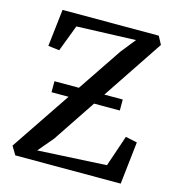

<svg xmlns="http://www.w3.org/2000/svg" viewBox="-110 -841 865 937"><g transform="rotate(15 322.5 -373.0)"><path d="M52 0 26.5 -42.5 416.5 -622 475.5 -696 177 -685 126 -551 69.5 -558 91 -745.5H577L599 -704.5L214 -128L149 -51L496.5 -69.5L550 -227L608.5 -214.5L584.5 0ZM488 -399V-343.5H143V-399Z"/></g></svg>

Font: Merriweather 28pt
Style: Regular
Weight: 400
Version: Version 2.100